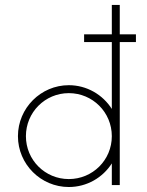

<svg xmlns="http://www.w3.org/2000/svg" viewBox="-20 -750 594 778"><path d="M530.8 -610.8H465.3V-730H433.1V-610.8H320.8V-579.6H433.1V-308.6C396.5 -366.2 332 -404.8 258.8 -404.8C145.5 -404.8 52.7 -312 52.7 -198.2C52.7 -84.5 145.5 7.8 258.8 7.8C332 7.8 396.5 -30.3 433.1 -87.9V0H465.3V-579.6H530.8ZM258.8 -24.4C162.6 -24.4 85 -101.6 85 -198.2C85 -294.9 162.6 -372.6 258.8 -372.6C355.5 -372.6 433.1 -294.9 433.1 -198.2C433.1 -101.6 355.5 -24.4 258.8 -24.4Z"/></svg>

Font: Now ExtraLight
Style: Regular
Weight: 200
Designer: Alfredo Marco Pradil
Foundry: Alfredo Marco Pradil
Version: Version 1.200;hotconv 1.0.109;makeotfexe 2.5.65596